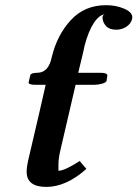

<svg xmlns="http://www.w3.org/2000/svg" viewBox="-20 -717 536 749"><path d="M274.9 -386.2 216.8 -136.2Q208 -100.1 208 -77.1V-50.8Q231.9 -50.8 291 -88.9L316.9 -58.1Q238.8 11.7 161.1 12.2Q84 12.2 84 -46.9Q84 -65.9 89.8 -90.8Q143.1 -317.9 158.2 -386.2H117.2Q105 -386.2 97.9 -388.7Q90.8 -391.1 91.8 -396Q91.8 -397 98.1 -423.8Q101.1 -432.6 125 -433.1Q169.9 -433.1 182.1 -495.1Q203.1 -581.1 256.6 -638.9Q310.1 -696.8 394 -696.8Q432.1 -696.8 464.1 -683.3Q496.1 -669.9 496.1 -648.9Q496.1 -646 495.1 -642.1Q490.2 -624 472.7 -612.5Q455.1 -601.1 434.1 -601.1Q407.2 -601.1 394 -615Q380.9 -628.9 379.9 -647.9Q379.9 -659.2 389.2 -661.1Q367.2 -659.2 346.2 -627.7Q325.2 -596.2 310.1 -539.1Q306.2 -519 297.6 -484.6Q289.1 -450.2 285.2 -433.1H372.1Q398.9 -433.1 398.9 -421.9Q397.9 -418.9 397 -411.9Q396 -404.8 396 -401.9Q394 -395 378.4 -390.6Q362.8 -386.2 348.1 -386.2Z"/></svg>

Font: Linux Libertine
Style: Semibold Italic
Weight: 600
Italic angle: -11.5°
Designer: Philipp H. Poll
Foundry: Philipp H. Poll
Version: Version 5.1.2 ; ttfautohint (v0.9)